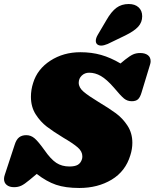

<svg xmlns="http://www.w3.org/2000/svg" viewBox="-26 -932 770 956"><path d="M574 -616 597 -635Q621 -654 636.5 -661Q652 -668 672 -668Q696 -668 710 -657.5Q724 -647 724 -627Q724 -619 721 -610L679 -472Q672 -448 661.5 -438Q651 -428 630 -428Q608 -428 591.5 -441.5Q575 -455 540 -497Q505 -537 476.5 -553.5Q448 -570 418 -570Q396 -570 381 -555.5Q366 -541 366 -520Q366 -496 390 -475.5Q414 -455 465 -424Q517 -393 551 -368Q585 -343 609 -306Q633 -269 633 -221Q633 -190 623 -159Q599 -79 530 -37.5Q461 4 369 4Q300 4 253 -12Q206 -28 157 -66L121 -36Q96 -15 80 -7.5Q64 0 44 0Q21 0 7.5 -11Q-6 -22 -6 -41Q-6 -51 -2 -62L47 -211Q55 -237 69 -248Q83 -259 105 -259Q128 -259 146.5 -243Q165 -227 195 -185Q227 -139 254.5 -121Q282 -103 320 -103Q347 -103 361.5 -111.5Q376 -120 382 -139Q384 -144 384 -154Q384 -178 361 -198Q338 -218 290 -246Q239 -277 207 -301.5Q175 -326 151.5 -363Q128 -400 128 -450Q128 -485 139 -519Q160 -588 225 -630Q290 -672 374 -672Q430 -672 477.5 -658.5Q525 -645 574 -616ZM615 -912Q646 -912 664 -895.5Q682 -879 682 -851Q682 -821 662 -799Q642 -777 597 -755L510 -713Q491 -705 478 -705Q466 -705 458.5 -711Q451 -717 451 -729Q451 -742 461 -759L504 -832Q528 -874 553.5 -893Q579 -912 615 -912Z"/></svg>

Font: Shrikhand
Style: Regular
Weight: 400
Italic angle: -14°
Version: Version 1.000;PS 1.000;hotconv 1.0.88;makeotf.lib2.5.647800